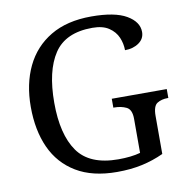

<svg xmlns="http://www.w3.org/2000/svg" viewBox="-80 -785 857 873"><g transform="rotate(-10 348.5 -348.5)"><path d="M391.6 9.8Q278.3 9.8 203.6 -35.2Q128.9 -80.1 92.3 -160.6Q55.7 -241.2 55.7 -349.6Q55.7 -455.1 94.2 -535.6Q132.8 -616.2 209 -661.6Q285.2 -707 397.5 -707Q505.9 -707 559.6 -675.8Q613.3 -644.5 613.3 -597.7Q613.3 -566.4 586.9 -547.9Q560.5 -529.3 522.5 -529.3Q522.5 -559.6 510.3 -588.4Q498 -617.2 469.7 -636.2Q441.4 -655.3 393.6 -655.3Q269.5 -655.3 216.8 -575.7Q164.1 -496.1 164.1 -349.6Q164.1 -203.1 219.2 -124.5Q274.4 -45.9 407.2 -45.9Q435.5 -45.9 461.9 -48.8Q488.3 -51.8 508.8 -57.6V-214.8Q508.8 -257.8 484.9 -269.5Q460.9 -281.2 428.7 -281.2H424.8V-322.3H678.7V-281.2H674.8Q647.5 -281.2 627.4 -269Q607.4 -256.8 607.4 -210.9V-35.2Q558.6 -12.7 506.8 -1.5Q455.1 9.8 391.6 9.8Z"/></g></svg>

Font: Noto Serif Todhri
Style: Regular
Weight: 400
Designer: Mikhail Merkuryev
Version: Version 1.000; ttfautohint (v1.8.4.7-5d5b)